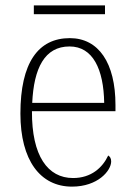

<svg xmlns="http://www.w3.org/2000/svg" viewBox="-20 -685 499 715"><path d="M106 -632H371V-665H106ZM248 10C344 10 394 -49 394 -84C394 -96 389 -102 383 -106C362 -61 320 -22 252 -22C158 -22 98 -104 99 -271H410V-294C410 -451 347 -543 240 -543C122 -543 56 -451 56 -262C56 -88 130 10 248 10ZM368 -302H100C106 -431 146 -512 239 -512C326 -512 366 -427 368 -302Z"/></svg>

Font: Noto Serif Sinhala SemiCondensed ExtraLight
Style: Regular
Weight: 200
Width: 4
Designer: Jelle Bosma - Monotype Design Team
Foundry: Monotype Imaging Inc.
Version: Version 2.007